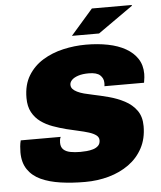

<svg xmlns="http://www.w3.org/2000/svg" viewBox="-59 -936 841 1000"><g transform="rotate(-5 361.0 -436.5)"><path d="M346 12Q277 12 218 3.5Q159 -5 115.5 -25Q72 -45 47.5 -81Q23 -117 23 -171Q23 -185 24.5 -201.5Q26 -218 30 -233H239Q235 -225 234 -217.5Q233 -210 233 -203Q233 -180 246 -167.5Q259 -155 282 -150.5Q305 -146 334 -146Q349 -146 367 -147.5Q385 -149 401.5 -154Q418 -159 428.5 -169.5Q439 -180 439 -198Q439 -214 425 -224.5Q411 -235 387 -242.5Q363 -250 333 -256.5Q303 -263 271 -271Q236 -280 201.5 -292.5Q167 -305 139.5 -325Q112 -345 95.5 -375.5Q79 -406 79 -450Q79 -519 108 -566.5Q137 -614 185 -643.5Q233 -673 292 -686.5Q351 -700 411 -700Q473 -700 526 -689.5Q579 -679 618 -657Q657 -635 679 -601.5Q701 -568 701 -522Q701 -514 700 -504Q699 -494 696 -476H489Q490 -483 490 -486.5Q490 -490 490 -494Q490 -517 472.5 -533.5Q455 -550 413 -550Q380 -550 357.5 -542.5Q335 -535 324 -523.5Q313 -512 313 -499Q313 -486 321 -477Q329 -468 344 -460.5Q359 -453 379.5 -447.5Q400 -442 425 -437Q464 -429 507.5 -417.5Q551 -406 589 -386Q627 -366 650.5 -333.5Q674 -301 674 -251Q674 -186 647.5 -136.5Q621 -87 575 -54Q529 -21 470 -4.5Q411 12 346 12ZM343 -752 459 -885H667L668 -881L485 -752Z"/></g></svg>

Font: Archivo SemiBold Black
Style: Italic
Weight: 900
Italic angle: -10°
Version: Version 2.001